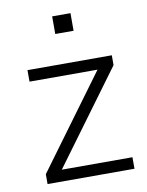

<svg xmlns="http://www.w3.org/2000/svg" viewBox="-80 -747 618 805"><g transform="rotate(-10 229.5 -344.5)"><path d="M57 0V-42L359 -453V-436H57V-485H416V-443L113 -31V-49H427V0ZM198 -614V-689H276V-614Z"/></g></svg>

Font: Nunito Sans 12pt ExtraLight Light
Style: Regular
Weight: 300
Version: Version 3.101;gftools[0.9.27]